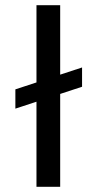

<svg xmlns="http://www.w3.org/2000/svg" viewBox="-20 -717 374 737"><path d="M39 -374 295 -458V-384L39 -300ZM120 0V-697H211V0Z"/></svg>

Font: Bricolage Grotesque 28pt
Style: Regular
Weight: 400
Version: Version 1.001;gftools[0.9.33.dev8+g029e19f]